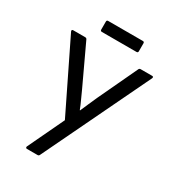

<svg xmlns="http://www.w3.org/2000/svg" viewBox="-189 -893 902 999"><g transform="rotate(30 261.5 -394.0)"><path d="M130 0Q126 0 124 -3.5Q122 -7 124 -11L227 -228L24 -644Q20 -655 31 -655H102Q110 -655 113 -649L224 -412Q235 -387 246.5 -362.5Q258 -338 268 -312H270Q281 -338 292 -362.5Q303 -387 314 -412L425 -648Q428 -655 436 -655H505Q510 -655 511.5 -652Q513 -649 511 -644L205 -7Q202 0 194 0ZM164 -722Q155 -722 155 -731V-779Q155 -788 164 -788H372Q381 -788 381 -779V-731Q381 -722 372 -722Z"/></g></svg>

Font: Sofia Sans Semi Condensed
Style: Regular
Weight: 400
Designer: Botio Nikoltchev, Ani Petrova
Foundry: lettersoup
Version: Version 4.100; ttfautohint (v1.8.4.7-5d5b)